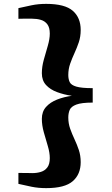

<svg xmlns="http://www.w3.org/2000/svg" viewBox="-20 -830 576 991"><path d="M218.5 141Q178 141 143.5 134Q109 127 75 119V62.5Q85.5 62.5 98 62.8Q110.5 63 123.2 63Q136 63 146.5 63.5Q170.5 63.5 191 57.2Q211.5 51 224.2 34.2Q237 17.5 237 -14Q237 -42 226.8 -76.2Q216.5 -110.5 206.2 -147Q196 -183.5 196 -216.5Q196 -254 217.8 -278.2Q239.5 -302.5 274.8 -316.2Q310 -330 351 -335.5Q310 -341.5 274.8 -354.5Q239.5 -367.5 217.8 -391Q196 -414.5 196 -452Q196 -485.5 206.2 -522.2Q216.5 -559 226.8 -594Q237 -629 237 -656.5Q237 -688 224.2 -704.8Q211.5 -721.5 190.8 -727.5Q170 -733.5 146 -733.5Q136 -733.5 123.2 -733.5Q110.5 -733.5 98 -733.5Q85.5 -733.5 75 -733V-788Q108.5 -795.5 143.2 -802.8Q178 -810 218.5 -810Q315 -810 355.8 -774.2Q396.5 -738.5 396.5 -675.5Q396.5 -641 386.8 -612Q377 -583 364.5 -556Q352 -529 342.2 -501.2Q332.5 -473.5 332.5 -443Q332.5 -421.5 339.8 -406.2Q347 -391 373.8 -383Q400.5 -375 458.5 -375V-300.5Q400.5 -300.5 373.8 -290.2Q347 -280 339.8 -262.8Q332.5 -245.5 332.5 -223.5Q332.5 -193 342.2 -165.5Q352 -138 364.5 -111.5Q377 -85 386.8 -56Q396.5 -27 396.5 7Q396.5 69.5 355.5 105.2Q314.5 141 218.5 141Z"/></svg>

Font: Merriweather 36pt Black
Style: Regular
Weight: 900
Version: Version 2.100